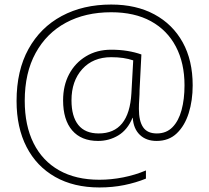

<svg xmlns="http://www.w3.org/2000/svg" viewBox="-20 -821 922 846"><path d="M829 -445Q829 -378 811.5 -322.5Q794 -267 759 -233.5Q724 -200 670 -200Q624 -200 596 -227Q568 -254 565 -302H564Q542 -249 501.5 -224.5Q461 -200 412 -200Q338 -200 298 -246.5Q258 -293 258 -379Q258 -444 284.5 -494Q311 -544 359 -573Q407 -602 470 -602Q508 -602 541.5 -596.5Q575 -591 603 -581L595 -424Q595 -406 593.5 -384Q592 -362 592 -341Q592 -288 610.5 -260.5Q629 -233 671 -233Q713 -233 740 -260.5Q767 -288 780 -336Q793 -384 793 -445Q793 -543 755 -615.5Q717 -688 645 -727.5Q573 -767 470 -767Q356 -767 270.5 -721Q185 -675 137 -587.5Q89 -500 89 -377Q89 -268 128 -190Q167 -112 240.5 -70.5Q314 -29 418 -29Q470 -29 523 -39.5Q576 -50 623 -70V-34Q579 -16 527.5 -5.5Q476 5 418 5Q305 5 223 -41.5Q141 -88 97 -173.5Q53 -259 53 -376Q53 -510 105.5 -605Q158 -700 252 -750.5Q346 -801 470 -801Q580 -801 660.5 -757.5Q741 -714 785 -634.5Q829 -555 829 -445ZM295 -379Q295 -308 325 -270.5Q355 -233 415 -233Q549 -233 559 -410L567 -555Q546 -562 522.5 -565.5Q499 -569 470 -569Q390 -569 342.5 -516.5Q295 -464 295 -379Z"/></svg>

Font: Noto Sans Telugu UI ExtraLight
Style: Regular
Weight: 200
Designer: Jelle Bosma - Monotype Design Team
Foundry: Monotype Imaging Inc.
Version: Version 2.005; ttfautohint (v1.8.4.7-5d5b)